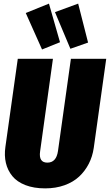

<svg xmlns="http://www.w3.org/2000/svg" viewBox="-20 -1020 606 1059"><path d="M250 -1000 311 -787.1 211.9 -747.1 122.1 -948.2ZM411.1 -1000 465.8 -785.2 368.2 -751 283.2 -953.1ZM565.9 -695.8 497.1 -204.1Q490.2 -156.7 469.7 -116.7Q449.2 -76.7 416.5 -46.1Q383.8 -15.6 335.7 1.7Q287.6 19 229 19Q166.5 19 120.1 1Q73.7 -17.1 47.9 -48.8Q22 -80.6 12.5 -121.3Q2.9 -162.1 9.8 -210L78.1 -695.8H272L201.2 -185.1Q192.4 -123 241.2 -123Q290.5 -123 299.8 -187L371.1 -695.8Z"/></svg>

Font: Fira Sans Compressed Heavy
Style: Italic
Weight: 900
Width: 3
Italic angle: -8°
Designer: Carrois Corporate & Edenspiekermann AG
Foundry: Carrois Corporate GbR & Edenspiekermann AG
Version: Version 4.203;PS 004.203;hotconv 1.0.88;makeotf.lib2.5.64775